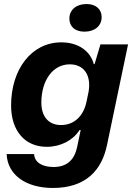

<svg xmlns="http://www.w3.org/2000/svg" viewBox="-20 -756 662 952"><path d="M282 -136C224 -136 185 -175 185 -247C185 -356 241 -437 326 -437C394 -437 434 -386 419 -300L409 -252C395 -184 351 -136 282 -136ZM242 176C405 176 485 89 511 -39L615 -536H478L449 -438H445C429 -501 370 -546 284 -546C136 -546 35 -412 35 -233C35 -109 102 -28 212 -28C281 -28 343 -61 374 -111H380L362 -25C349 35 313 72 246 72C191 72 152 51 149 8H13C17 112 110 176 242 176ZM399 -599C450 -599 484 -628 484 -671C484 -710 456 -736 409 -736C358 -736 324 -707 324 -664C324 -625 351 -599 399 -599Z"/></svg>

Font: Mona Sans
Style: Bold Italic
Weight: 700
Italic angle: -11.7°
Designer: Deni Anggara
Foundry: GitHub
Version: Version 2.000;Glyphs 3.2.3 (3260)